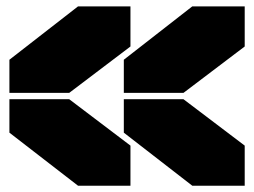

<svg xmlns="http://www.w3.org/2000/svg" viewBox="-20 -654 805 608"><path d="M9.8 -464.8 227.1 -633.8H393.1V-506.8L199.2 -359.9H9.8ZM9.8 -233.9V-339.8H199.2L393.1 -192.9V-65.9H227.1ZM372.1 -233.9V-339.8H561L754.9 -192.9V-65.9H588.9ZM372.1 -359.9V-464.8L588.9 -633.8H754.9V-506.8L561 -359.9Z"/></svg>

Font: Nastup Basic
Style: Regular
Weight: 400
Designer: Maksym Kobuzan
Foundry: Zakznak
Version: Version 1.020;FEAKit 1.0